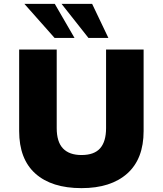

<svg xmlns="http://www.w3.org/2000/svg" viewBox="-20 -961 841 992"><path d="M401 11Q247 11 163 -64Q79 -139 79 -284V-705H273V-299Q273 -228 305.5 -194Q338 -160 401 -160Q467 -160 497.5 -195Q528 -230 528 -299V-705H722V-284Q722 -140 637.5 -64.5Q553 11 401 11ZM437 -765 298 -941H456L540 -765ZM262 -765 106 -941H263L365 -765Z"/></svg>

Font: Nunito Sans 6pt Black
Style: Regular
Weight: 900
Version: Version 3.101;gftools[0.9.27]